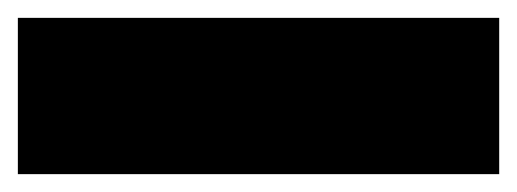

<svg xmlns="http://www.w3.org/2000/svg" viewBox="-20 25 579 215"><path d="M539 45V220H0V45Z"/></svg>

Font: Elaine Sans Black
Style: Regular
Weight: 900
Designer: Wei Huang
Foundry: Wei Huang
Version: Version 2.001;December 24, 2019;FontCreator 12.0.0.2547 64-b